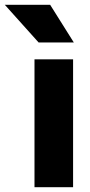

<svg xmlns="http://www.w3.org/2000/svg" viewBox="-93 -776 373 796"><path d="M210 0H50V-530H210ZM115 -756 213 -600H67L-73 -756Z"/></svg>

Font: Roundo
Style: Bold
Weight: 700
Designer: Namrata Goyal (Gurmukhi), Shiva Nallaperumal (Latin)
Foundry: Indian Type Foundry
Version: Version 1.000;PS 1.0;hotconv 1.0.88;makeotf.lib2.5.647800